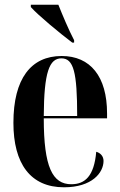

<svg xmlns="http://www.w3.org/2000/svg" viewBox="-20 -786 509 816"><path d="M287 -605H295V-615C271 -661 246 -721 228 -766H111V-756C142 -721 234 -645 287 -605ZM252 10C371 10 420 -52 420 -102C420 -122 407 -136 389 -141C380 -37 341 -3 283 -3C203 -3 166 -76 166 -283H435V-304C435 -461 364 -548 242 -548C112 -548 37 -452 37 -264C37 -91 109 10 252 10ZM308 -293H166C167 -480 190 -538 241 -538C293 -538 308 -479 308 -293Z"/></svg>

Font: Noto Serif Display ExtraCondensed
Style: Bold
Weight: 700
Width: 2
Designer: Monotype Design Team
Foundry: Monotype Imaging Inc.
Version: Version 2.009